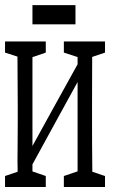

<svg xmlns="http://www.w3.org/2000/svg" viewBox="-27 -685 442 752"><path d="M-7.3 47.4V4.4L64.9 -20H81.5L152.3 4.4V47.4ZM223.1 47.4V4.4L294.9 -20H311.5L384.3 4.4V47.4ZM41 47.4Q42 25.4 42 -7.3Q42 -24.4 42 -24.4Q41.5 -27.8 41.5 -54.7Q41.5 -85.4 42 -117.7Q42.5 -149.9 42.5 -204.1V-271Q42.5 -309.6 42 -357.7Q41.5 -405.8 41.5 -450.7Q41.5 -495.6 41 -522.5H100.1V47.4ZM75.7 3.4 45.9 -21H49.3L176.8 -252.4L305.2 -484.4L329.1 -452.6H325.7L200.7 -225.1ZM276.9 47.4V-522.5H335Q334 -495.6 334 -450.7Q334 -405.8 333.7 -357.4Q333.5 -309.1 333.5 -271V-204.1Q333.5 -165.5 333.7 -117.4Q334 -69.3 334.5 -24.7Q335 20 335 47.4ZM-7.3 -479V-522.5H152.3V-479L82.5 -455.1H66.9ZM223.1 -479V-522.5H384.3V-479L313.5 -455.1H296.9ZM100.1 -589.8V-665H268.6V-589.8Z"/></svg>

Font: Scarab Serif
Style: Condensed
Weight: 400
Designer: John Roberts
Foundry: Scarab
Version: 1.0